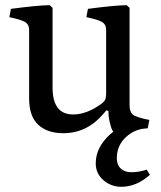

<svg xmlns="http://www.w3.org/2000/svg" viewBox="-20 -503 617 738"><path d="M556 169Q505 215 446 215Q407 215 377.5 189.5Q348 164 348 125Q348 64 402.5 14Q457 -36 547 -36V-10Q498 -8 463.5 24.5Q429 57 429 105Q429 131 444.5 145Q460 159 484 159Q515 159 544 149ZM92 -124V-388Q92 -409 76 -418.5Q60 -428 16 -437L22 -469Q129 -483 171 -483L182 -473V-167Q182 -63 261 -63Q312 -63 367 -102Q380 -111 384 -119.5Q388 -128 388 -148V-388Q388 -409 372 -418.5Q356 -428 312 -437L318 -469Q425 -483 467 -483L478 -473V-99Q478 -73 490.5 -62.5Q503 -52 554 -42L548 -10L419 4Q412 5 404.5 -22.5Q397 -50 397 -70V-76L389 -79L377 -65Q314 9 223 9Q162 9 127 -23.5Q92 -56 92 -124Z"/></svg>

Font: Poly
Style: Regular
Weight: 400
Designer: Jos Nicols Silva Schwarzenberg
Foundry: Jose Nicolas Silva Schwarzenberg
Version: Version 1.001